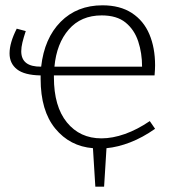

<svg xmlns="http://www.w3.org/2000/svg" viewBox="-20 -552 668 723"><path d="M564 -67Q517 -34 470.5 -16Q424 2 381 6L372 151H339L330 6Q243 -1 188 -68Q133 -135 133 -255Q133 -262 133 -268Q72 -269 44 -291Q16 -313 16 -351Q16 -391 43 -444L77 -435Q69 -411 64.5 -392.5Q60 -374 60 -359Q60 -300 135 -301Q147 -408 208.5 -470Q270 -532 366 -532Q432 -532 476.5 -503Q521 -474 542.5 -423Q564 -372 564 -306Q564 -298 563.5 -289.5Q563 -281 562 -268H183Q183 -265 183 -261Q183 -151 232 -91Q281 -31 362 -31Q404 -31 450.5 -47.5Q497 -64 544 -96ZM363 -494Q285 -494 239 -441Q193 -388 185 -301H515Q515 -352 500.5 -396Q486 -440 453 -467Q420 -494 363 -494Z"/></svg>

Font: Bitter Light
Style: Regular
Weight: 300
Designer: Sol Matas, and Bitter project Authors
Foundry: Sol Matas
Version: Version 2.001